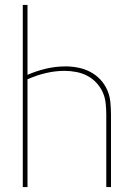

<svg xmlns="http://www.w3.org/2000/svg" viewBox="-20 -755 540 775"><path d="M72 0V-735H91V-453Q128 -469 166.5 -478Q205 -487 245 -487Q270 -487 295.5 -482Q321 -477 344 -465Q367 -453 384.5 -434.5Q402 -416 412.5 -392.5Q423 -369 425.5 -343Q428 -317 428 -292V0H409V-292Q409 -315 406.5 -338.5Q404 -362 394.5 -383Q385 -404 368.5 -421.5Q352 -439 331.5 -449.5Q311 -460 287.5 -464.5Q264 -469 241 -469Q203 -469 165 -460Q127 -451 91 -435V0Z"/></svg>

Font: Iosevka Curly Thin
Style: Regular
Weight: 100
Monospace: yes
Designer: Belleve Invis
Foundry: Belleve Invis
Version: Version 22.1.2; ttfautohint (v1.8.4)